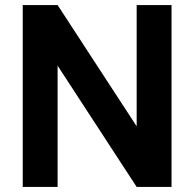

<svg xmlns="http://www.w3.org/2000/svg" viewBox="-20 -740 769 760"><path d="M70 0H208V-480L521 0H659V-720H521V-240L208 -720H70Z"/></svg>

Font: Eudonet ExtraBold
Style: Regular
Weight: 800
Designer: Mikhail Sharanda
Foundry: Mikhail Sharanda
Version: Version 4.503;Glyphs 3.1.2 (3151)